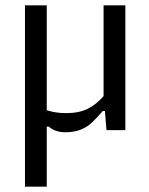

<svg xmlns="http://www.w3.org/2000/svg" viewBox="-20 -490 562 723"><path d="M74 -470H156V-75Q189 -64 229 -64Q277 -64 309.5 -80Q342 -96 370 -128V-470H452V0H381L375 -72H367Q342 -43 324.5 -27Q307 -11 283 -1.5Q259 8 226 8Q188 8 164 -13H156V213H74Z"/></svg>

Font: Athiti Medium
Style: Regular
Weight: 500
Designer: CadsonDemak Team
Foundry: CadsonDemak
Version: Version 1.033